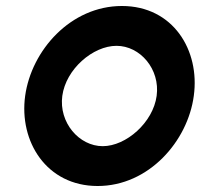

<svg xmlns="http://www.w3.org/2000/svg" viewBox="-20 -610 670 641"><path d="M369 -457C448 -457 515 -379 503 -290C491 -201 401 -122 323 -122C244 -122 176 -201 188 -290C200 -379 290 -457 369 -457ZM306 11C477 11 607 -139 627 -290C648 -442 558 -590 387 -590C216 -590 85 -442 64 -290C43 -138 135 11 306 11Z"/></svg>

Font: Charger
Style: HemiRT
Weight: 900
Designer: Jasper
Foundry: Cannot Into Space Fonts
Version: Version 0.99